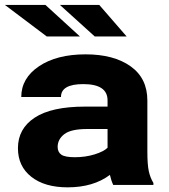

<svg xmlns="http://www.w3.org/2000/svg" viewBox="-29 -762 695 791"><path d="M249.5 9.8Q154.8 9.8 99.9 -33.7Q44.9 -77.1 44.9 -151.4Q44.9 -231.9 114 -277.3Q183.1 -322.8 321.3 -322.8H414.1V-348.6Q414.1 -415.5 314 -415.5Q222.2 -415.5 222.2 -362.3H58.6Q58.6 -439.9 131.6 -489Q204.6 -538.1 323.7 -538.1Q439.5 -538.1 508.8 -489Q578.1 -439.9 578.1 -347.7V-136.7Q578.1 -84 584 -56.9Q589.8 -29.8 603 -8.3V0H437.5Q428.7 -19 423.8 -41.5Q355.5 9.8 249.5 9.8ZM208.5 -156.7Q208.5 -135.7 223.4 -125Q238.3 -114.3 279.3 -114.3Q323.2 -114.3 360.8 -126Q398.4 -137.7 414.1 -153.3V-230.5H330.1Q263.2 -230.5 235.8 -209.2Q208.5 -188 208.5 -156.7ZM-8.8 -741.7H158.2L300.3 -611.8H163.6ZM217.8 -741.7H379.9L492.7 -611.8H361.3Z"/></svg>

Font: Bert Sans Black
Style: Regular
Weight: 900
Designer: Christian Robertson, Adam Twardoch, & Cristiano Sobral
Foundry: Google
Version: Version 12.135;January 10, 2020;FontCreator 12.0.0.2547 64-b